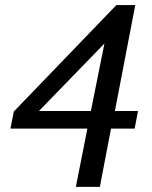

<svg xmlns="http://www.w3.org/2000/svg" viewBox="-20 -707 596 754"><path d="M132.8 -271H336.9L390.1 -536.1ZM508.8 -202.1H416L372.1 26.9H277.8L323.2 -202.1H21L34.2 -269L437 -687H511.2L431.2 -271H522Z"/></svg>

Font: Charis SIL Am
Style: Italic
Weight: 400
Italic angle: -11°
Foundry: SIL International
Version: Version 5.000